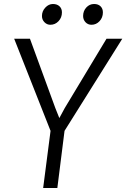

<svg xmlns="http://www.w3.org/2000/svg" viewBox="-20 -941 632 961"><path d="M196 0 233 -286 51 -747H130L257 -400L277 -350L304 -400L513 -747H592L303 -286L267 0ZM232 -817Q215 -817 202.5 -829.8Q190 -842.5 190 -861Q190 -885 206.8 -903Q223.5 -921 245 -921Q265.5 -921 277.8 -909.5Q290 -898 290 -879Q290 -853 273 -835Q256 -817 232 -817ZM438 -817Q420 -817 408 -829.8Q396 -842.5 396 -861Q396 -886 412 -903.5Q428 -921 451 -921Q471.5 -921 483.2 -909.5Q495 -898 495 -879Q495 -853 478.2 -835Q461.5 -817 438 -817Z"/></svg>

Font: Koeln Type Sans Light
Style: Italic
Weight: 300
Italic angle: -7.5°
Designer: Eben Sorkin
Foundry: Eben Sorkin
Version: Version 2.001